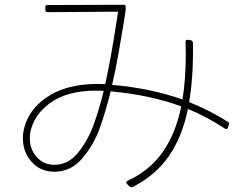

<svg xmlns="http://www.w3.org/2000/svg" viewBox="-20 -764 1040 805"><path d="M170 -722V-734Q170 -743 179 -743L498 -744Q507 -744 507 -735V-725Q507 -720 506 -715L499 -670Q489 -609 476.5 -538Q464 -467 450 -408Q608 -395 745 -347Q759 -430 759 -539L758 -588Q758 -599 768 -597L781 -595Q789 -593 789 -581Q791 -440 773 -336Q858 -302 936 -253Q942 -249 940 -241L935 -228Q933 -224 930 -223Q927 -222 923 -225Q845 -276 768 -307Q743 -188 687 -108Q631 -28 536 20Q534 21 531 21Q528 21 523 18L512 7Q510 5 510 1Q510 -4 515 -6Q608 -49 662.5 -127Q717 -205 740 -318Q609 -366 444 -381Q423 -295 397.5 -225Q372 -155 324.5 -99.5Q277 -44 208 -44Q150 -44 113 -85Q76 -126 76 -184Q76 -229 99 -273Q122 -317 170 -352Q253 -412 388 -412Q410 -412 421 -411Q443 -506 470 -682L475 -715L179 -713Q170 -713 170 -722ZM382 -384Q260 -384 187 -330Q146 -299 125.5 -260.5Q105 -222 105 -184Q105 -138 134 -105.5Q163 -73 208 -73Q267 -73 308.5 -125.5Q350 -178 373 -242Q396 -306 415 -383Q404 -384 382 -384Z"/></svg>

Font: LINE Seed JP_TTF Thin
Style: Regular
Weight: 250
Designer: LY Corporation & Fontrix & Fontworks
Version: Version 1.008